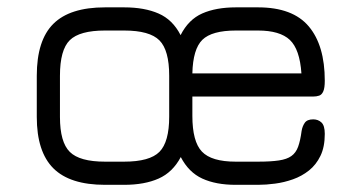

<svg xmlns="http://www.w3.org/2000/svg" viewBox="-20 -493 983 522"><path d="M265.5 9.5Q170 9.5 125 -35.5Q80 -80.5 80 -175V-287Q80 -383.5 125 -428.2Q170 -473 265.5 -473H317.5Q373 -473 411.2 -456.2Q449.5 -439.5 471 -397.5Q492.5 -440 530 -456.5Q567.5 -473 621.5 -473H681.5Q776 -473 819.5 -421.2Q863 -369.5 863 -273.5Q863 -254 859 -244.8Q855 -235.5 847.8 -233Q840.5 -230.5 831 -230.5H503V-178Q503 -108 529 -80.8Q555 -53.5 620.5 -53.5H681.5Q716.5 -53.5 738.2 -56.8Q760 -60 772.2 -68.8Q784.5 -77.5 790.5 -94Q796.5 -110.5 800 -137Q802 -149.5 808.5 -159Q815 -168.5 831.5 -168.5Q845 -168.5 854 -160Q863 -151.5 863 -129Q863 -93.5 851.2 -69.2Q839.5 -45 820 -29.5Q800.5 -14 776.5 -5.5Q752.5 3 728 6.2Q703.5 9.5 681.5 9.5H620.5Q567 9.5 530 -7.5Q493 -24.5 471.5 -66Q449.5 -24.5 411.2 -7.5Q373 9.5 317.5 9.5ZM265.5 -53.5H317.5Q387 -53.5 413.5 -80.2Q440 -107 440 -176V-287Q440 -356.5 413.5 -383.2Q387 -410 317.5 -410H265.5Q196.5 -410 169.8 -383.8Q143 -357.5 143 -287V-175Q143 -106.5 169.8 -80Q196.5 -53.5 265.5 -53.5ZM503 -293.5H799.5Q795 -359 768 -384.5Q741 -410 681.5 -410H621.5Q556 -410 530.2 -384.8Q504.5 -359.5 503 -293.5Z"/></svg>

Font: Jura Light Medium
Style: Regular
Weight: 500
Version: Version 5.106